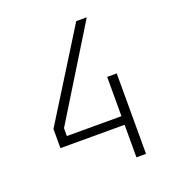

<svg xmlns="http://www.w3.org/2000/svg" viewBox="-132 -835 864 942"><g transform="rotate(-20 300.0 -364.5)"><path d="M420 0H470V-420H420V-215H135V-256L426 -729H371L85 -270V-170H420Z"/></g></svg>

Font: JetBrains Mono Thin
Style: Regular
Weight: 100
Monospace: yes
Designer: Philipp Nurullin, Konstantin Bulenkov
Foundry: JetBrains
Version: Version 2.305